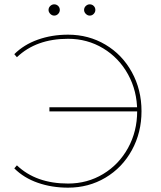

<svg xmlns="http://www.w3.org/2000/svg" viewBox="-20 -863 744 886"><path d="M46 -86 58 -100Q146 -16 294 -16Q383 -16 456 -60Q529 -104 571 -180.5Q613 -257 613 -350Q613 -443 571 -519.5Q529 -596 456 -640Q383 -684 294 -684Q147 -684 58 -599L46 -613Q90 -657 154.5 -680Q219 -703 294 -703Q389 -703 466.5 -657Q544 -611 588.5 -530Q633 -449 633 -350Q633 -251 588.5 -170Q544 -89 466.5 -43Q389 3 294 3Q219 3 154.5 -19.5Q90 -42 46 -86ZM208 -368H620V-349H208ZM368 -817Q368 -828 376 -835.5Q384 -843 394 -843Q405 -843 412.5 -835.5Q420 -828 420 -817Q420 -807 412.5 -799Q405 -791 394 -791Q384 -791 376 -799Q368 -807 368 -817ZM204 -817Q204 -828 212 -835.5Q220 -843 230 -843Q241 -843 248.5 -835.5Q256 -828 256 -817Q256 -807 248.5 -799Q241 -791 230 -791Q220 -791 212 -799Q204 -807 204 -817Z"/></svg>

Font: iiserrat Thin
Style: Regular
Weight: 100
Designer: Akira Ohta
Foundry: Akira Ohta
Version: Version 1.200;Glyphs 3.3.1 (3343)